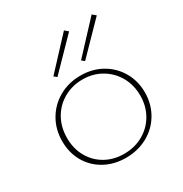

<svg xmlns="http://www.w3.org/2000/svg" viewBox="-165 -830 917 961"><g transform="rotate(-30 293.5 -349.0)"><path d="M177 -530 338 -703 358 -686 193 -517ZM337 -530 498 -703 518 -686 353 -517ZM53 -226Q53 -294 84.5 -348.5Q116 -403 171.5 -434.5Q227 -466 296 -466Q364 -466 418 -435.5Q472 -405 503 -351.5Q534 -298 534 -232Q534 -165 502 -110.5Q470 -56 414 -25.5Q358 5 289 5Q221 5 167 -25Q113 -55 83 -107.5Q53 -160 53 -226ZM506 -230Q506 -291 478.5 -339.5Q451 -388 403 -416Q355 -444 295 -444Q235 -444 186 -416Q137 -388 109.5 -339Q82 -290 82 -228Q82 -167 109 -119Q136 -71 183.5 -44Q231 -17 291 -17Q352 -17 401 -44.5Q450 -72 478 -120.5Q506 -169 506 -230Z"/></g></svg>

Font: Ysabeau SC Extralight
Style: Regular
Weight: 200
Designer: Christian Thalmann (Catharsis Fonts)
Version: Version 0.003